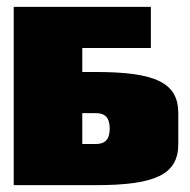

<svg xmlns="http://www.w3.org/2000/svg" viewBox="-20 -540 555 560"><path d="M220 0H260C435 0 500 -32 500 -120V-210C500 -298 435 -330 260 -330H220V-400H420V-520H20V0ZM220 -210H260C286 -210 300 -197 300 -165C300 -133 286 -120 260 -120H220Z"/></svg>

Font: MikodacsPCS
Style: Regular
Weight: 900
Designer: gluk (gluksza@wp.pl)
Foundry: gluk (gluksza@wp.pl)
Version: Version 0.27